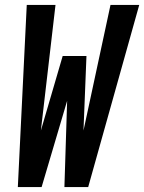

<svg xmlns="http://www.w3.org/2000/svg" viewBox="-20 -755 582 775"><path d="M52 0 88 -735H204L145 -228L233 -529H329L317 -228L426 -735H542L336 0H240L251 -348L148 0Z"/></svg>

Font: Iosevka Extrabold
Style: Italic
Weight: 800
Italic angle: -9°
Monospace: yes
Designer: Belleve Invis
Foundry: Belleve Invis
Version: Version 32.5.0; ttfautohint (v1.8.4)